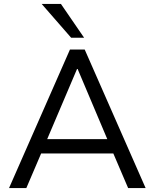

<svg xmlns="http://www.w3.org/2000/svg" viewBox="-20 -957 787 977"><path d="M26 0 336 -705H411L721 0H632L546 -201L588 -176H158L200 -201L114 0ZM372 -606 212 -230 188 -249H558L534 -230L375 -606ZM342 -765 192 -937H290L408 -765Z"/></svg>

Font: Nunito Sans 10pt
Style: Regular
Weight: 400
Designer: Vernon Adams
Foundry: Vernon Adams
Version: Version 3.101;gftools[0.9.27]